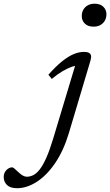

<svg xmlns="http://www.w3.org/2000/svg" viewBox="-228 -738 582 1012"><path d="M203 -653.5Q203 -672 211.2 -686.8Q219.5 -701.5 234.8 -710Q250 -718.5 271 -718.5Q300 -718.5 316.5 -702.5Q333 -686.5 333 -662.5Q333 -644 324.5 -629.2Q316 -614.5 301 -606Q286 -597.5 265 -597.5Q235.5 -597.5 219.2 -613.5Q203 -629.5 203 -653.5ZM135 -36.5Q107 56.5 62.8 121.5Q18.5 186.5 -34 220.2Q-86.5 254 -138 254Q-174 254 -191.2 237Q-208.5 220 -208.5 195.5Q-208.5 173 -194.2 158.5Q-180 144 -163.5 144Q-160 144 -152.2 150.2Q-144.5 156.5 -131.5 169Q-118.5 181.5 -107.5 187.5Q-96.5 193.5 -87 193.5Q-69.5 193.5 -52.8 185.2Q-36 177 -19 155.5Q-2 134 15.8 94.5Q33.5 55 52.5 -8L173.5 -410L189.5 -392.5Q172.5 -393.5 150 -385.8Q127.5 -378 100.8 -362.2Q74 -346.5 45 -322L27 -344Q66.5 -388.5 99.2 -414.8Q132 -441 160.5 -452.8Q189 -464.5 214 -464.5Q230.5 -464.5 239.8 -460Q249 -455.5 251.5 -445.5Q254 -435.5 249 -419Z"/></svg>

Font: Newsreader 14pt
Style: Italic
Weight: 400
Italic angle: -17°
Designer: Hugues Gentile
Foundry: Production Type
Version: Version 1.003